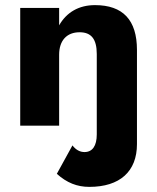

<svg xmlns="http://www.w3.org/2000/svg" viewBox="-20 -491 615 750"><path d="M329 239C448 239 515 179 515 72V-296C515 -413 460 -471 351 -471C288 -471 240 -443 211 -392V-460H59V0H211V-277C211 -333 241 -365 291 -365C336 -365 358 -339 358 -280V34C358 79 341 103 310 103C292 103 276 94 263 77L202 188C241 223 281 239 329 239Z"/></svg>

Font: Jost
Style: Bold
Weight: 700
Version: Version 3.710